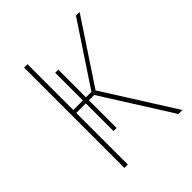

<svg xmlns="http://www.w3.org/2000/svg" viewBox="-190 -801 921 921"><g transform="rotate(-45 270.5 -340.5)"><path d="M516 0H489L268 -350H232V-162H211V-350H146V0H123V-681H146V-370H211V-558H232V-370H269L475 -681H500L288 -361Z"/></g></svg>

Font: Fira Sans Thin
Style: Regular
Weight: 100
Designer: bBox Type GmbH & Carrois Corporate GbR & Edenspiekermann AG
Foundry: bBox Type GmbH & Carrois Corporate GbR & Edenspiekermann AG
Version: Version 4.301